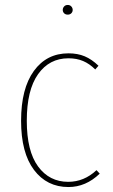

<svg xmlns="http://www.w3.org/2000/svg" viewBox="-20 -744 455 774"><path d="M377 -479 364 -464Q341 -487 315 -498Q289 -509 256 -509Q179 -509 133.5 -445Q88 -381 88 -257Q88 -135 133.5 -73Q179 -11 255 -11Q319 -11 369 -58L382 -44Q326 10 256 10Q169 10 117 -59Q65 -128 65 -257Q65 -387 116.5 -458Q168 -529 256 -529Q293 -529 321.5 -517Q350 -505 377 -479ZM273 -704Q273 -696 267.5 -690.5Q262 -685 253 -685Q244 -685 238.5 -690.5Q233 -696 233 -704Q233 -712 238.5 -718Q244 -724 253 -724Q262 -724 267.5 -718Q273 -712 273 -704Z"/></svg>

Font: Fira Sans Condensed Thin
Style: Regular
Weight: 250
Width: 3
Designer: Carrois Corporate & Edenspiekermann AG
Foundry: Carrois Corporate GbR & Edenspiekermann AG
Version: Version 4.203